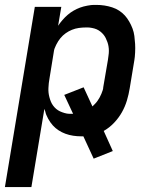

<svg xmlns="http://www.w3.org/2000/svg" viewBox="-29 -548 649 783"><path d="M-9 215 113 -520H221L208 -443Q216 -455 226 -466.5Q236 -478 247 -487.5Q258 -497 271 -504.5Q284 -512 297.5 -517Q311 -522 327.5 -525Q344 -528 353 -528H364Q381 -528 397 -525.5Q413 -523 428.5 -518Q444 -513 457 -504.5Q470 -496 480 -485Q490 -474 498 -460Q506 -446 511.5 -431.5Q517 -417 519 -401Q521 -385 522 -369Q523 -353 522 -333.5Q521 -314 519 -303L500 -188Q496 -163 488.5 -138Q481 -113 468 -90Q455 -67 436 -47Q417 -27 394 -14L431 68L353 99L311 8H303Q286 8 269.5 5.5Q253 3 238 -2.5Q223 -8 210 -16.5Q197 -25 186.5 -36.5Q176 -48 167 -64.5Q158 -81 156 -92L152 -104L99 215ZM252 -84H269L233 -161L312 -192L348 -114Q353 -119 358.5 -124.5Q364 -130 368.5 -136.5Q373 -143 377 -150Q381 -157 384.5 -165.5Q388 -174 390 -180.5Q392 -187 392 -192L411 -303Q412 -312 413.5 -321.5Q415 -331 415 -340.5Q415 -350 413.5 -359Q412 -368 409 -376.5Q406 -385 402 -393Q398 -401 392.5 -407.5Q387 -414 380 -419.5Q373 -425 365 -428.5Q357 -432 346.5 -434Q336 -436 330 -436H321Q307 -436 292.5 -434Q278 -432 264.5 -426.5Q251 -421 239 -412.5Q227 -404 217.5 -392.5Q208 -381 200 -365Q192 -349 191 -340L173 -229Q171 -219 170 -209Q169 -199 168.5 -189Q168 -179 169 -170Q170 -161 172.5 -151.5Q175 -142 178.5 -133.5Q182 -125 187.5 -117.5Q193 -110 200 -104Q207 -98 215.5 -94Q224 -90 234.5 -87Q245 -84 252 -84Z"/></svg>

Font: Iosevka Aile Semibold Oblique
Style: Regular
Weight: 600
Italic angle: -9°
Designer: Belleve Invis
Foundry: Belleve Invis
Version: Version 31.1.0; ttfautohint (v1.8.4)